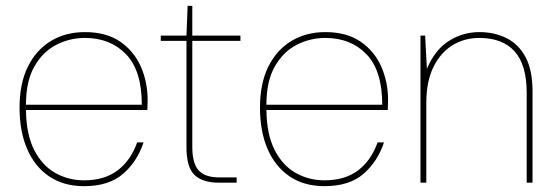

<svg xmlns="http://www.w3.org/2000/svg" viewBox="-20 -626 1904 658"><path d="M268 12Q198 12 148.5 -21.5Q99 -55 73 -115.5Q47 -176 47 -257Q47 -340 75.5 -397.5Q104 -455 154.5 -485.5Q205 -516 271 -516Q344 -516 391.5 -483.5Q439 -451 462.5 -398Q486 -345 486 -282Q486 -272 485.5 -265Q485 -258 485 -249H69Q70 -165 97.5 -111.5Q125 -58 170 -33Q215 -8 268 -8Q338 -8 383 -42Q428 -76 450 -138H472Q450 -72 401.5 -30Q353 12 268 12ZM271 -496Q219 -496 173 -472.5Q127 -449 98 -398.5Q69 -348 69 -267H466Q466 -384 412 -440Q358 -496 271 -496Z M729 0Q675 0 647 -26Q619 -52 619 -122V-486H531V-504H619L623 -606H639V-504H804V-486H639V-122Q639 -67 660.5 -42.5Q682 -18 732 -18H791V0Z M1092 12Q1022 12 972.5 -21.5Q923 -55 897 -115.5Q871 -176 871 -257Q871 -340 899.5 -397.5Q928 -455 978.5 -485.5Q1029 -516 1095 -516Q1168 -516 1215.5 -483.5Q1263 -451 1286.5 -398Q1310 -345 1310 -282Q1310 -272 1309.5 -265Q1309 -258 1309 -249H893Q894 -165 921.5 -111.5Q949 -58 994 -33Q1039 -8 1092 -8Q1162 -8 1207 -42Q1252 -76 1274 -138H1296Q1274 -72 1225.5 -30Q1177 12 1092 12ZM1095 -496Q1043 -496 997 -472.5Q951 -449 922 -398.5Q893 -348 893 -267H1290Q1290 -384 1236 -440Q1182 -496 1095 -496Z M1421 0V-504H1437L1443 -390Q1470 -455 1518 -485.5Q1566 -516 1623 -516Q1674 -516 1715.5 -495.5Q1757 -475 1781 -430.5Q1805 -386 1805 -313V0H1785V-308Q1785 -404 1743.5 -450Q1702 -496 1623 -496Q1571 -496 1530 -470.5Q1489 -445 1465 -395.5Q1441 -346 1441 -274V0Z"/></svg>

Font: DM Sans Thin
Style: Regular
Weight: 100
Designer: Colophon Foundry, Jonny Pinhorn
Foundry: Colophon Foundry
Version: Version 4.004; ttfautohint (v1.8.4.7-5d5b)